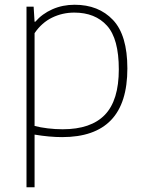

<svg xmlns="http://www.w3.org/2000/svg" viewBox="-20 -568 615 808"><path d="M91.5 -540H121.5L125.5 -476.5H128.5Q157.5 -510 200.5 -529Q243.5 -548 294 -548Q395 -548 455.5 -484Q516 -420 516 -280Q516 -134 447.2 -62.5Q378.5 9 241.5 9Q188.5 9 125.5 -1.5V220H91.5ZM480 -276Q480 -405 430.2 -460Q380.5 -515 292.5 -515Q243 -515 199.5 -494Q156 -473 125.5 -428.5V-38Q150 -31.5 181.2 -27.8Q212.5 -24 243.5 -24Q363 -24 421.5 -85Q480 -146 480 -276Z"/></svg>

Font: Encode Sans Semi Expanded Thin
Style: Regular
Weight: 250
Width: 6
Designer: Multiple Designers
Foundry: Impallari Type
Version: Version 2.000